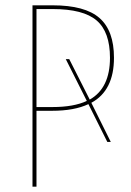

<svg xmlns="http://www.w3.org/2000/svg" viewBox="-20 -701 491 721"><path d="M323 -315 396 -168H383L312 -310Q259 -285 176 -285H117V0H102V-681H178Q299 -681 353.5 -633.5Q408 -586 408 -484Q408 -361 323 -315ZM306 -322 227 -479H240L317 -327Q393 -370 393 -484Q393 -581 343 -624Q293 -667 178 -667H117V-299H177Q257 -299 306 -322Z"/></svg>

Font: Fira Sans Compressed Hair
Style: Regular
Weight: 100
Width: 1
Designer: bBox Type GmbH & Carrois Corporate GbR & Edenspiekermann AG
Foundry: bBox Type GmbH & Carrois Corporate GbR & Edenspiekermann AG
Version: Version 4.301